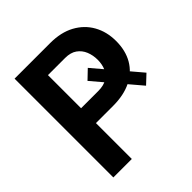

<svg xmlns="http://www.w3.org/2000/svg" viewBox="-193 -844 977 977"><g transform="rotate(-45 295.5 -355.5)"><path d="M367.2 -486.3 561 -257.8 512.7 -212.4 319.3 -440.4ZM321.3 -258.3H155.8V-365.2H321.3Q360.4 -365.2 384.8 -380.1Q409.2 -395 420.7 -420.9Q432.1 -446.8 432.1 -480Q432.1 -512.2 420.7 -540.5Q409.2 -568.8 384.8 -586.2Q360.4 -603.5 321.3 -603.5H197.8V0H64.9V-710.9H321.3Q398.4 -710.9 453.1 -681.2Q507.8 -651.4 536.9 -599.4Q565.9 -547.4 565.9 -481Q565.9 -412.1 536.9 -362.3Q507.8 -312.5 453.1 -285.4Q398.4 -258.3 321.3 -258.3Z"/></g></svg>

Font: Roboto SemiCondensed SemiBold
Style: Regular
Weight: 600
Width: 4
Designer: Christian Robertson
Foundry: Google
Version: Version 3.009; 2024